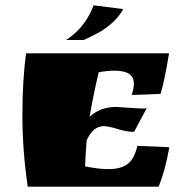

<svg xmlns="http://www.w3.org/2000/svg" viewBox="-20 -700 711 720"><path d="M415 -299 509 -293Q523 -293 530 -294L483 -206H474Q455 -206 420 -216.5Q385 -227 370 -227Q329 -227 305 -174Q301 -125 299 -76Q351 -66 381 -66H390Q433 -66 458.5 -85Q484 -104 495 -153L615 -148Q600 -62 575 0H84Q64 -135 64 -268Q64 -401 78 -500H614Q596 -392 582 -348Q523 -345 474 -344Q482 -367 482 -387Q482 -435 410 -435Q383 -435 350 -429Q328 -334 316 -262Q356 -299 415 -299ZM331 -680 442 -666Q428 -639 402.5 -616Q377 -593 354 -580Q331 -567 294 -550H228Q300 -597 331 -680Z"/></svg>

Font: Ruslan Display
Style: Regular
Weight: 400
Version: Version 1.000